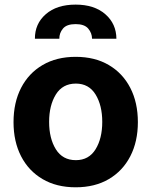

<svg xmlns="http://www.w3.org/2000/svg" viewBox="-20 -798 654 829"><path d="M306.8 10.7Q224.1 10.7 163.9 -24.7Q103.7 -60 71 -123.4Q38.4 -186.8 38.4 -270.6Q38.4 -355.1 71 -418.5Q103.7 -481.9 163.9 -517.2Q224.1 -552.6 306.8 -552.6Q389.6 -552.6 449.8 -517.2Q509.9 -481.9 542.6 -418.5Q575.3 -355.1 575.3 -270.6Q575.3 -186.8 542.6 -123.4Q509.9 -60 449.8 -24.7Q389.6 10.7 306.8 10.7ZM307.5 -106.5Q363.6 -106.5 392.6 -153.4Q421.5 -200.3 421.5 -271.7Q421.5 -343 392.6 -390.1Q363.6 -437.1 307.5 -437.1Q250.4 -437.1 221.2 -390.1Q192.1 -343 192.1 -271.7Q192.1 -200.3 221.2 -153.4Q250.4 -106.5 307.5 -106.5ZM130.7 -630.7Q130.3 -695.3 177.7 -736.7Q225.1 -778.1 306.5 -778.1Q387.1 -778.1 434.7 -736.7Q482.2 -695.3 482.6 -630.7H377.5Q377.1 -655.5 360.8 -674.7Q344.5 -693.9 306.5 -693.9Q267.8 -693.9 251.8 -674.5Q235.8 -655.2 236.2 -630.7Z"/></svg>

Font: Inter UI
Style: Bold
Weight: 700
Designer: Rasmus Andersson
Foundry: rsms
Version: 3.2;8d6f07862